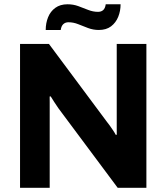

<svg xmlns="http://www.w3.org/2000/svg" viewBox="-20 -896 794 916"><path d="M75.6 0V-686.4H213.5L489.3 -315.8Q495.2 -308.9 503.9 -296.6Q512.7 -284.2 520.7 -272.2Q528.8 -260.1 532.1 -252.8L537.1 -253.2Q536.9 -270.3 536.9 -286.4Q536.9 -302.6 536.9 -315.8V-686.4H678.4V0H541.5L259 -379.1Q249 -392.8 238.2 -410.1Q227.4 -427.4 221.9 -436.1L216.9 -435.7Q217.1 -421.4 217.1 -406.7Q217.1 -392 217.1 -379.1V0ZM198.1 -753Q198.1 -785.8 209.4 -813.7Q220.6 -841.7 243.9 -858.6Q267.2 -875.6 302.1 -875.6Q329.4 -875.6 353.5 -866.8Q377.5 -858 400.7 -848.7Q423.9 -839.5 447.7 -839.5Q462.8 -839.5 472.3 -847.9Q481.8 -856.3 484.4 -875.6H555.3Q555.3 -843.5 544 -815.7Q532.8 -787.9 509.9 -770.4Q487 -753 451.3 -753Q424.7 -753 400.3 -762.2Q375.9 -771.4 353.1 -780.6Q330.3 -789.8 306.4 -789.8Q292.1 -789.8 282.3 -781.1Q272.4 -772.3 269.7 -753Z"/></svg>

Font: Archivo Variable SemiBold
Style: Regular
Weight: 600
Designer: Hector Gatti
Foundry: Omnibus-Type
Version: Version 2.001